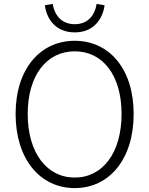

<svg xmlns="http://www.w3.org/2000/svg" viewBox="-20 -951 766 984"><path d="M363 13C540 13 665 -135 665 -367C665 -598 540 -742 363 -742C186 -742 60 -598 60 -367C60 -135 186 13 363 13ZM363 -41C219 -41 122 -169 122 -367C122 -565 219 -688 363 -688C507 -688 603 -565 603 -367C603 -169 507 -41 363 -41ZM363 -785C462 -785 507 -856 516 -924L475 -931C467 -875 432 -827 363 -827C294 -827 259 -875 250 -931L210 -924C218 -856 264 -785 363 -785Z"/></svg>

Font: Noto Sans CJK SC Light
Style: Regular
Weight: 300
Designer: Ryoko NISHIZUKA 西塚涼子 (kana, bopomofo & ideographs); Paul D. Hunt (Latin, Greek & Cyrillic); Sandoll Communications 산돌커뮤니
Foundry: Adobe
Version: Version 2.004;hotconv 1.0.118;makeotfexe 2.5.65603